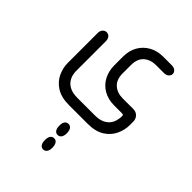

<svg xmlns="http://www.w3.org/2000/svg" viewBox="-236 -496 1060 1060"><g transform="rotate(45 294.0 33.5)"><path d="M369 175H226Q164 175 126.5 151Q89 127 72 90Q55 53 55 16V-219Q55 -236 64.5 -246.5Q74 -257 87 -257Q101 -257 110 -246.5Q119 -236 119 -219V16Q119 28 123 44.5Q127 61 138.5 77Q150 93 172 103.5Q194 114 231 114H363Q399 114 420.5 104Q442 94 453.5 79.5Q465 65 469 50Q473 35 474 25L475 11Q475 0 465 0H404Q355 0 319.5 -20.5Q284 -41 265 -77Q246 -113 246 -158V-226Q246 -272 266 -307Q286 -342 321.5 -362Q357 -382 404 -382H470Q487 -382 497.5 -373.5Q508 -365 508 -352Q508 -339 497.5 -330Q487 -321 470 -321H408Q365 -321 337.5 -296.5Q310 -272 310 -223V-158Q310 -110 337.5 -85.5Q365 -61 408 -61H490Q513 -61 526.5 -46.5Q540 -32 540 -11V16Q540 53 523 90Q506 127 468.5 151Q431 175 369 175ZM267 290Q267 270 275 260Q283 250 296 250Q310 250 317.5 260Q325 270 326 290V295Q326 314 318 325Q310 336 296 336Q283 336 275 325Q267 314 267 295ZM267 403Q267 383 275 372.5Q283 362 296 362Q310 362 317.5 372.5Q325 383 326 403V408Q326 427 318 438Q310 449 296 449Q283 449 275 438Q267 427 267 408Z"/></g></svg>

Font: Beiruti
Style: Regular
Weight: 400
Designer: Arlette Boutros
Foundry: Boutros
Version: Version 1.41